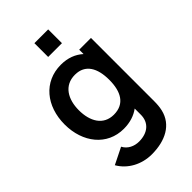

<svg xmlns="http://www.w3.org/2000/svg" viewBox="-300 -866 1217 1217"><g transform="rotate(-45 308.0 -257.5)"><path d="M297 255C419 255 514 206.5 538.5 102C544 78 546 54 546 26V-540H440.5V-501C402.5 -535.5 352.5 -555 291 -555C138 -555 40 -434 40 -270C40 -108 137 15 286.5 15C342.5 15 389 -0.5 425.5 -27.5V24C427 101 372.5 140.5 297.5 140.5C255 140.5 213.5 121.5 193.5 82.5L82.5 137.5C124.5 211 207 255 297 255ZM167.5 -270C167.5 -368 212 -447 309 -447C401 -447 440.5 -375.5 440.5 -270C440.5 -165.5 402 -93 305 -93C211 -93 167.5 -171 167.5 -270ZM269 -646.5H392.5V-770H269Z"/></g></svg>

Font: Manrope
Style: Bold
Weight: 700
Designer: Mikhail Sharanda
Foundry: Mikhail Sharanda
Version: Version 4.505;FEAKit 1.0